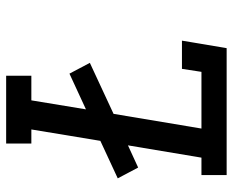

<svg xmlns="http://www.w3.org/2000/svg" viewBox="-88 -688 775 640"><g transform="rotate(-90 300.0 -367.5)"><path d="M37 0V-84H95L136 -329L62 -295L26 -363L151 -421L189 -651H142V-735H368V-651H286L256 -469L375 -524L411 -456L241 -377L192 -84H381L391 -149H485L460 0Z"/></g></svg>

Font: Iosevka Slab MdExObl
Style: Regular
Weight: 500
Width: 7
Italic angle: -9°
Monospace: yes
Designer: Belleve Invis
Foundry: Belleve Invis
Version: Version 11.1.1; ttfautohint (v1.8.3)